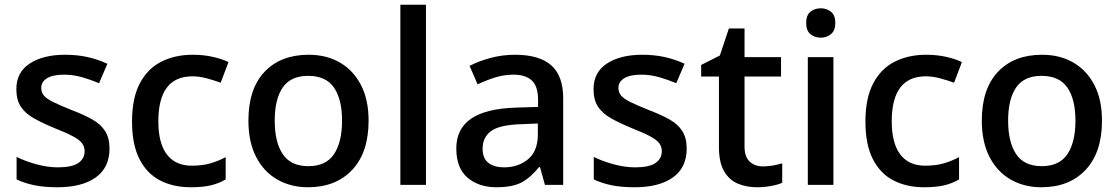

<svg xmlns="http://www.w3.org/2000/svg" viewBox="-20 -780 4720 810"><path d="M442 -153Q442 -73 384 -31.5Q326 10 222 10Q166 10 125 1.5Q84 -7 50 -23V-118Q86 -100 133.5 -87Q181 -74 225 -74Q284 -74 310.5 -92.5Q337 -111 337 -142Q337 -160 327 -174.5Q317 -189 289.5 -204Q262 -219 209 -240Q158 -261 122 -281.5Q86 -302 67.5 -330.5Q49 -359 49 -404Q49 -475 105.5 -512Q162 -549 255 -549Q305 -549 348.5 -539.5Q392 -530 433 -511L398 -429Q362 -444 325.5 -454.5Q289 -465 250 -465Q203 -465 178.5 -450Q154 -435 154 -409Q154 -390 165.5 -376.5Q177 -363 205.5 -349Q234 -335 284 -315Q334 -296 369.5 -276Q405 -256 423.5 -227Q442 -198 442 -153Z M785 10Q711 10 655 -19Q599 -48 568 -109.5Q537 -171 537 -267Q537 -366 570 -428.5Q603 -491 661 -520Q719 -549 793 -549Q839 -549 878.5 -540Q918 -531 944 -518L911 -431Q884 -441 852.5 -449.5Q821 -458 792 -458Q648 -458 648 -268Q648 -176 684 -128.5Q720 -81 789 -81Q834 -81 868 -91Q902 -101 932 -117V-23Q903 -6 869 2Q835 10 785 10Z M1535 -271Q1535 -137 1466 -63.5Q1397 10 1279 10Q1207 10 1150 -22.5Q1093 -55 1060.5 -118Q1028 -181 1028 -271Q1028 -405 1096 -477Q1164 -549 1282 -549Q1357 -549 1413.5 -516.5Q1470 -484 1502.5 -422Q1535 -360 1535 -271ZM1139 -271Q1139 -180 1173 -129.5Q1207 -79 1281 -79Q1355 -79 1389 -129.5Q1423 -180 1423 -271Q1423 -361 1389 -410.5Q1355 -460 1280 -460Q1206 -460 1172.5 -410.5Q1139 -361 1139 -271Z M1777 0H1669V-760H1777Z M2153 -549Q2255 -549 2305.5 -504.5Q2356 -460 2356 -365V0H2279L2258 -75H2254Q2219 -31 2180.5 -10.5Q2142 10 2074 10Q2001 10 1953 -30Q1905 -70 1905 -154Q1905 -236 1967 -279Q2029 -322 2157 -326L2250 -329V-358Q2250 -417 2223 -441Q2196 -465 2147 -465Q2106 -465 2068 -453Q2030 -441 1995 -424L1961 -502Q1999 -522 2049 -535.5Q2099 -549 2153 -549ZM2177 -256Q2086 -253 2051 -226.5Q2016 -200 2016 -153Q2016 -111 2041 -92.5Q2066 -74 2106 -74Q2167 -74 2208 -108.5Q2249 -143 2249 -212V-259Z M2877 -153Q2877 -73 2819 -31.5Q2761 10 2657 10Q2601 10 2560 1.5Q2519 -7 2485 -23V-118Q2521 -100 2568.5 -87Q2616 -74 2660 -74Q2719 -74 2745.5 -92.5Q2772 -111 2772 -142Q2772 -160 2762 -174.5Q2752 -189 2724.5 -204Q2697 -219 2644 -240Q2593 -261 2557 -281.5Q2521 -302 2502.5 -330.5Q2484 -359 2484 -404Q2484 -475 2540.5 -512Q2597 -549 2690 -549Q2740 -549 2783.5 -539.5Q2827 -530 2868 -511L2833 -429Q2797 -444 2760.5 -454.5Q2724 -465 2685 -465Q2638 -465 2613.5 -450Q2589 -435 2589 -409Q2589 -390 2600.5 -376.5Q2612 -363 2640.5 -349Q2669 -335 2719 -315Q2769 -296 2804.5 -276Q2840 -256 2858.5 -227Q2877 -198 2877 -153Z M3199 -78Q3220 -78 3242 -82Q3264 -86 3280 -91V-9Q3263 -1 3233.5 4.5Q3204 10 3174 10Q3130 10 3093.5 -5Q3057 -20 3035 -57Q3013 -94 3013 -161V-457H2938V-506L3017 -546L3055 -660H3121V-539H3275V-457H3121V-162Q3121 -119 3142.5 -98.5Q3164 -78 3199 -78Z M3496 -539V0H3388V-539ZM3443 -745Q3467 -745 3485.5 -730.5Q3504 -716 3504 -683Q3504 -651 3485.5 -636Q3467 -621 3443 -621Q3417 -621 3399 -636Q3381 -651 3381 -683Q3381 -716 3399 -730.5Q3417 -745 3443 -745Z M3879 10Q3805 10 3749 -19Q3693 -48 3662 -109.5Q3631 -171 3631 -267Q3631 -366 3664 -428.5Q3697 -491 3755 -520Q3813 -549 3887 -549Q3933 -549 3972.5 -540Q4012 -531 4038 -518L4005 -431Q3978 -441 3946.5 -449.5Q3915 -458 3886 -458Q3742 -458 3742 -268Q3742 -176 3778 -128.5Q3814 -81 3883 -81Q3928 -81 3962 -91Q3996 -101 4026 -117V-23Q3997 -6 3963 2Q3929 10 3879 10Z M4629 -271Q4629 -137 4560 -63.5Q4491 10 4373 10Q4301 10 4244 -22.5Q4187 -55 4154.5 -118Q4122 -181 4122 -271Q4122 -405 4190 -477Q4258 -549 4376 -549Q4451 -549 4507.5 -516.5Q4564 -484 4596.5 -422Q4629 -360 4629 -271ZM4233 -271Q4233 -180 4267 -129.5Q4301 -79 4375 -79Q4449 -79 4483 -129.5Q4517 -180 4517 -271Q4517 -361 4483 -410.5Q4449 -460 4374 -460Q4300 -460 4266.5 -410.5Q4233 -361 4233 -271Z"/></svg>

Font: Noto Sans Kawi Medium
Style: Regular
Weight: 500
Designer: Fadhl Haqq
Version: Version 1.000